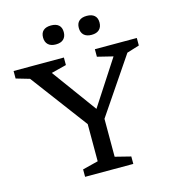

<svg xmlns="http://www.w3.org/2000/svg" viewBox="-128 -1003 1009 1110"><g transform="rotate(-15 377.0 -448.0)"><path d="M83 -629.5 2.5 -653V-698H303.5V-653L213 -630L419.5 -347.5L398.5 -347L582.5 -630L489 -653V-698H740V-653L665.5 -630L438.5 -295V-68L532 -44.5V0H243.5V-44.5L337 -68V-290.5ZM279 -783Q249 -783 233 -798.2Q217 -813.5 217 -840.5Q217 -868 233 -882.2Q249 -896.5 279 -896.5Q309.5 -896.5 325.2 -882.2Q341 -868 341 -840.5Q341 -813.5 325.2 -798.2Q309.5 -783 279 -783ZM493 -783Q463 -783 447 -798.2Q431 -813.5 431 -840.5Q431 -868 447 -882.2Q463 -896.5 493 -896.5Q523 -896.5 539 -882.2Q555 -868 555 -840.5Q555 -813.5 539 -798.2Q523 -783 493 -783Z"/></g></svg>

Font: Newsreader 9pt
Style: Regular
Weight: 400
Designer: Hugues Gentile
Foundry: Production Type
Version: Version 1.003